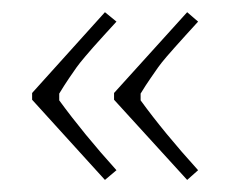

<svg xmlns="http://www.w3.org/2000/svg" viewBox="-20 -445 398 318"><path d="M168.9 -291 290 -424.8 308.1 -409.2Q300.8 -401.4 287.6 -386.7Q274.4 -372.1 269.8 -366.9Q265.1 -361.8 256.1 -351.3Q247.1 -340.8 241.9 -333.5Q236.8 -326.2 229 -314.9Q221.2 -303.7 212.9 -290V-278.8Q251.5 -225.6 308.1 -163.1L290 -147L168.9 -279.8ZM33.2 -291 153.8 -424.8 172.9 -409.2Q167.5 -403.3 152.6 -387Q137.7 -370.6 134.5 -366.9Q131.3 -363.3 121.3 -351.6Q111.3 -339.8 106.7 -333.3Q102.1 -326.7 94.2 -315.2Q86.4 -303.7 78.1 -290V-278.8Q118.7 -223.1 172.9 -163.1L153.8 -147L33.2 -279.8Z"/></svg>

Font: Resagokr
Style: Light
Weight: 300
Designer: gluk
Foundry: gluk
Version: Version 0.95